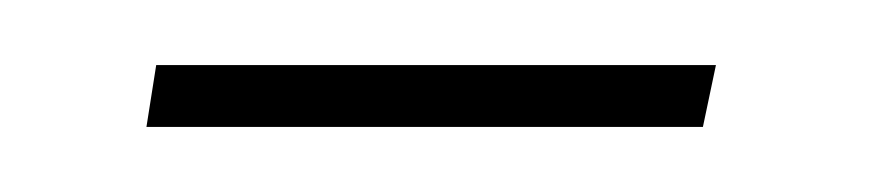

<svg xmlns="http://www.w3.org/2000/svg" viewBox="-20 -292 268 59"><path d="M25 -253 28 -272H200L196 -253Z"/></svg>

Font: Georama SemiCondensed Thin
Style: Italic
Weight: 100
Width: 4
Italic angle: -9°
Designer: Jean-Baptiste Levee
Foundry: Production Type
Version: Version 1.000